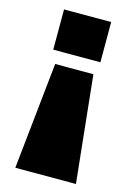

<svg xmlns="http://www.w3.org/2000/svg" viewBox="-118 -831 622 893"><g transform="rotate(15 193.5 -385.0)"><path d="M339.8 0H47.9L102.1 -514.2H286.1ZM303.2 -576.2H76.2V-770H303.2Z"/></g></svg>

Font: Mattone
Style: Bold
Weight: 700
Width: 6
Designer: Nunzio Mazzaferro
Foundry: Collletttivo
Version: Version 2.000;Glyphs 3.2 (3217)